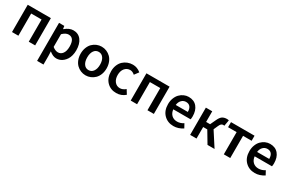

<svg xmlns="http://www.w3.org/2000/svg" viewBox="112 -1653 4453 2996"><g transform="rotate(30 2338.0 -154.5)"><path d="M73.2 0V-491.2H490.2V0H375V-399.9H188V0Z M637.2 193.8V-491.2H731.9L739.7 -439H744.1Q818.8 -502.9 892.1 -502.9Q982.9 -502.9 1033.9 -435.5Q1085 -368.2 1085 -252.9Q1085 -203.6 1073.7 -160.9Q1062.5 -118.2 1042.5 -86.9Q1022.5 -55.7 995.8 -33Q969.2 -10.3 938.5 1Q907.7 12.2 875 12.2Q812.5 12.2 749 -42L752 40V193.8ZM851.1 -83Q901.9 -83 933.8 -127.2Q965.8 -171.4 965.8 -252Q965.8 -408.2 859.9 -408.2Q808.6 -408.2 752 -353V-124Q801.8 -83 851.1 -83Z M1401.9 12.2Q1356 12.2 1314 -5.4Q1272 -22.9 1239.7 -54.9Q1207.5 -86.9 1188.2 -136.2Q1168.9 -185.5 1168.9 -245.1Q1168.9 -304.7 1188.2 -354.2Q1207.5 -403.8 1239.7 -435.8Q1272 -467.8 1314 -485.4Q1356 -502.9 1401.9 -502.9Q1448.2 -502.9 1490.2 -485.4Q1532.2 -467.8 1564.7 -435.8Q1597.2 -403.8 1616.5 -354.2Q1635.7 -304.7 1635.7 -245.1Q1635.7 -185.5 1616.5 -136.2Q1597.2 -86.9 1564.7 -54.9Q1532.2 -22.9 1490.2 -5.4Q1448.2 12.2 1401.9 12.2ZM1401.9 -82Q1455.6 -82 1486.8 -126.5Q1518.1 -170.9 1518.1 -245.1Q1518.1 -319.8 1486.8 -364.5Q1455.6 -409.2 1401.9 -409.2Q1348.6 -409.2 1317.9 -364.7Q1287.1 -320.3 1287.1 -245.1Q1287.1 -170.9 1317.9 -126.5Q1348.6 -82 1401.9 -82Z M1954.6 12.2Q1851.1 12.2 1784.4 -56.9Q1717.8 -126 1717.8 -245.1Q1717.8 -304.7 1737.8 -354.2Q1757.8 -403.8 1791.7 -435.8Q1825.7 -467.8 1870.1 -485.4Q1914.6 -502.9 1963.9 -502.9Q2043.5 -502.9 2107.9 -448.2L2051.8 -373Q2011.2 -409.2 1969.7 -409.2Q1910.2 -409.2 1873 -364Q1835.9 -318.8 1835.9 -245.1Q1835.9 -171.9 1872.3 -127Q1908.7 -82 1966.8 -82Q2017.1 -82 2067.9 -124L2114.7 -47.9Q2045.9 12.2 1954.6 12.2Z M2211.9 0V-491.2H2628.9V0H2513.7V-399.9H2326.7V0Z M2985.8 12.2Q2880.9 12.2 2812.3 -57.1Q2743.7 -126.5 2743.7 -245.1Q2743.7 -303.2 2762.7 -352.5Q2781.7 -401.9 2813.5 -434.3Q2845.2 -466.8 2885.7 -484.9Q2926.3 -502.9 2969.7 -502.9Q3066.9 -502.9 3119.9 -439.2Q3172.9 -375.5 3172.9 -270Q3172.9 -236.3 3167.5 -213.9H2855.5Q2862.8 -149.4 2901.6 -113.3Q2940.4 -77.1 3000.5 -77.1Q3058.6 -77.1 3114.7 -112.8L3153.8 -41Q3072.8 12.2 2985.8 12.2ZM2854.5 -292H3072.8Q3072.8 -350.1 3047.4 -382.1Q3022 -414.1 2972.7 -414.1Q2927.2 -414.1 2894.5 -381.8Q2861.8 -349.6 2854.5 -292Z M3282.7 0V-491.2H3397.5V-299.8H3469.2L3515.6 -398.9Q3543 -459.5 3575.4 -481.2Q3607.9 -502.9 3657.7 -502.9Q3677.7 -502.9 3692.4 -497.1L3673.3 -390.1Q3664.6 -393.1 3655.3 -393.1Q3635.3 -393.1 3619.9 -381.3Q3604.5 -369.6 3589.4 -335L3555.7 -258.8L3722.7 0H3595.7L3471.7 -208H3397.5V0Z M3889.6 0V-399.9H3735.4V-491.2H4159.7V-399.9H4005.4V0Z M4452.1 12.2Q4347.2 12.2 4278.6 -57.1Q4210 -126.5 4210 -245.1Q4210 -303.2 4229 -352.5Q4248 -401.9 4279.8 -434.3Q4311.5 -466.8 4352.1 -484.9Q4392.6 -502.9 4436 -502.9Q4533.2 -502.9 4586.2 -439.2Q4639.2 -375.5 4639.2 -270Q4639.2 -236.3 4633.8 -213.9H4321.8Q4329.1 -149.4 4367.9 -113.3Q4406.7 -77.1 4466.8 -77.1Q4524.9 -77.1 4581.1 -112.8L4620.1 -41Q4539.1 12.2 4452.1 12.2ZM4320.8 -292H4539.1Q4539.1 -350.1 4513.7 -382.1Q4488.3 -414.1 4439 -414.1Q4393.6 -414.1 4360.8 -381.8Q4328.1 -349.6 4320.8 -292Z"/></g></svg>

Font: Toshiba Sans Medium
Style: Regular
Weight: 500
Designer: Paul D. Hunt
Foundry: Toshiba Corporation
Version: Version 2.020;PS 2.0;hotconv 1.0.86;makeotf.lib2.5.63406